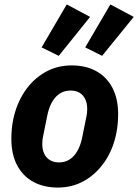

<svg xmlns="http://www.w3.org/2000/svg" viewBox="-20 -831 621 863"><path d="M240 12Q176 12 129 -14Q82 -40 56.5 -89Q31 -138 31 -207Q31 -230 33 -251Q35 -272 39 -292Q54 -365 91 -420Q128 -475 182 -506Q236 -537 302 -537Q366 -537 413 -511Q460 -485 485.5 -436Q511 -387 511 -318Q511 -296 509 -274.5Q507 -253 503 -233Q489 -161 451.5 -105.5Q414 -50 360 -19Q306 12 240 12ZM245 -101Q285 -101 312 -130.5Q339 -160 350 -216L369 -310Q370 -315 371 -323Q372 -331 372 -341Q372 -366 363.5 -384.5Q355 -403 338.5 -413.5Q322 -424 297 -424Q257 -424 230 -394.5Q203 -365 192 -309L173 -215Q172 -211 171 -202.5Q170 -194 170 -184Q170 -159 178.5 -140.5Q187 -122 204 -111.5Q221 -101 245 -101ZM385 -755 244 -580 167 -618 280 -811ZM581 -755 439 -580 363 -618 476 -811Z"/></svg>

Font: IBM Plex Sans
Style: Italic
Weight: 400
Italic angle: -11.31°
Designer: Mike Abbink, Paul van der Laan, Pieter van Rosmalen
Foundry: Bold Monday
Version: Version 3.201